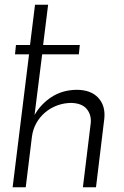

<svg xmlns="http://www.w3.org/2000/svg" viewBox="-20 -786 520 806"><path d="M127 -766H182L161 -597H315L311 -558H157L125 -303Q151 -349 196 -378.5Q241 -408 301 -409Q361 -409 392 -376Q423 -343 418 -289L383 0H328L361 -270Q364 -304 344.5 -328Q325 -352 281 -354Q249 -354 220.5 -343.5Q192 -333 169.5 -314Q147 -295 132.5 -269Q118 -243 114 -212L88 0H33L102 -558H43L47 -597H106Z"/></svg>

Font: Josefin Sans
Style: Italic
Weight: 400
Italic angle: -7.5°
Designer: Santiago Orozco
Foundry: Typemade